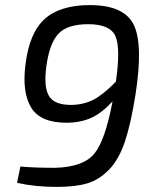

<svg xmlns="http://www.w3.org/2000/svg" viewBox="-20 -722 609 754"><path d="M47 -4 60 -68Q114 -63 197 -63Q306 -66 349.5 -117.5Q393 -169 422 -324Q381 -279 340 -260Q299 -241 245 -240Q140 -239 103 -298.5Q66 -358 80 -468Q95 -593 155.5 -647.5Q216 -702 333 -702Q467 -702 505 -625Q543 -548 512 -350Q494 -236 470.5 -166Q447 -96 408.5 -56Q370 -16 323 -2Q276 12 202 12Q117 12 47 -4ZM262 -310Q309 -311 347 -330.5Q385 -350 435 -401Q454 -532 433.5 -579.5Q413 -627 327 -627Q244 -627 209 -589Q174 -551 162 -461Q151 -379 173 -344Q195 -309 262 -310Z"/></svg>

Font: Exo 2.0
Style: Italic
Weight: 400
Italic angle: -8°
Designer: Natanael Gama
Version: Version 1.001;PS 001.001;hotconv 1.0.70;makeotf.lib2.5.58329